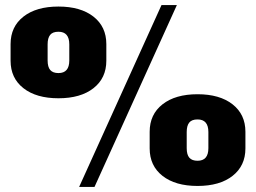

<svg xmlns="http://www.w3.org/2000/svg" viewBox="-20 -731 1016 762"><path d="M212 -341Q124 -341 73 -381Q22 -421 22 -490V-556Q22 -625 73 -665Q124 -705 212 -705Q300 -705 351 -665Q402 -625 402 -556V-490Q402 -421 351 -381Q300 -341 212 -341ZM212 -441Q255 -441 255 -491V-555Q255 -605 212 -605Q189 -605 179 -592.5Q169 -580 169 -555V-491Q169 -465 179.5 -453Q190 -441 212 -441ZM621 -711H682L355 11H294ZM764 7Q676 7 625 -33Q574 -73 574 -142V-208Q574 -277 625 -317Q676 -357 764 -357Q852 -357 903 -317Q954 -277 954 -208V-142Q954 -73 903 -33Q852 7 764 7ZM764 -93Q807 -93 807 -143V-207Q807 -257 764 -257Q741 -257 731 -244.5Q721 -232 721 -207V-143Q721 -117 731.5 -105Q742 -93 764 -93Z"/></svg>

Font: Pathway Extreme 8pt Thin 12pt ExtraBold
Style: Regular
Weight: 800
Version: Version 1.001;gftools[0.9.26]